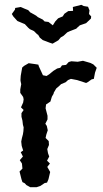

<svg xmlns="http://www.w3.org/2000/svg" viewBox="-20 -763 429 796"><path d="M105 13 89 4 83 -3 73 -8 69 -20 61 -52 73 -64 71 -85 62 -99 75 -114 66 -132 76 -139 70 -158 68 -176 71 -191 75 -206 77 -219 78 -235 75 -246 73 -263 69 -279V-294L78 -307L67 -318L76 -338L78 -351L76 -361L64 -378V-392L68 -414L65 -428V-434L66 -449L72 -483L80 -490L99 -501L127 -497L139 -495L141 -488L158 -451L173 -448L184 -455L201 -469L217 -479L230 -482L237 -492L254 -494L265 -506L276 -509L302 -507L324 -511L355 -502L367 -496L381 -482L374 -462L369 -436L360 -434L343 -422L337 -419L300 -431L274 -436L262 -431L252 -422L233 -414L228 -409L213 -396L203 -379L202 -374L195 -362L189 -342L171 -330L169 -314L177 -283V-268L168 -250L174 -241L178 -223L172 -205L169 -191L182 -178L183 -162L176 -145L179 -128L184 -114L175 -97L187 -85L176 -71L188 -50L181 -20L175 -6L165 -4L147 8L132 13ZM198 -582 186 -586 157 -597 145 -607 138 -619 134 -621 121 -634 104 -642 97 -648 83 -663 71 -668 52 -676 35 -695 29 -705 42 -723 43 -730 66 -734 82 -727 97 -721 106 -711H107L130 -698L137 -692L157 -682L165 -674L181 -672L199 -658L209 -674L221 -687L240 -695L247 -706L263 -717L283 -718L282 -734L317 -743L327 -738L345 -735L351 -720L349 -705L358 -695L357 -686L337 -667L311 -658L302 -650L296 -644L270 -634L259 -629L244 -615L232 -608L222 -596Z"/></svg>

Font: Winky Rough
Style: Regular
Weight: 400
Designer: Simon Atzbach
Foundry: typofactur
Version: Version 1.206